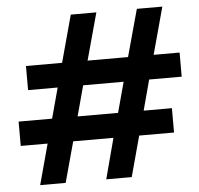

<svg xmlns="http://www.w3.org/2000/svg" viewBox="-51 -752 848 817"><g transform="rotate(-5 373.0 -343.5)"><path d="M87.9 12.2 134.8 -161.1H20V-265.1H163.1L198.2 -395H71.8V-498H226.1L280.8 -699.2H390.1L335 -498H507.8L563 -699.2H671.9L617.2 -498H728V-395H588.9L554.2 -265.1H674.8V-161.1H525.9L479 12.2H370.1L416 -161.1H244.1L196.8 12.2ZM272 -265.1H444.8L480 -395H307.1Z"/></g></svg>

Font: Archivo Expanded
Style: Bold
Weight: 700
Width: 7
Designer: Hector Gatti
Foundry: Omnibus-Type
Version: Version 2.001